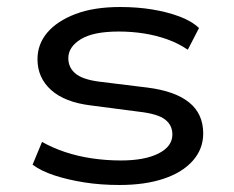

<svg xmlns="http://www.w3.org/2000/svg" viewBox="-20 -519 668 548"><path d="M321 9Q267 9 220 1.5Q173 -6 135 -18.5Q97 -31 73 -49L100 -114Q130 -97 166 -85Q202 -73 242.5 -67Q283 -61 325 -61Q393 -61 432.5 -81Q472 -101 472 -135Q472 -162 451 -178Q430 -194 378 -200L240 -218Q165 -227 126 -262Q87 -297 87 -350Q87 -393 115 -426Q143 -459 195.5 -479Q248 -499 323 -499Q372 -499 414.5 -492Q457 -485 492 -472Q527 -459 548 -439L516 -377Q490 -395 458 -406.5Q426 -418 391 -423.5Q356 -429 319 -429Q246 -429 210.5 -407Q175 -385 175 -353Q175 -326 195.5 -309Q216 -292 263 -286L401 -269Q480 -259 520 -226.5Q560 -194 560 -138Q560 -94 530.5 -60.5Q501 -27 447.5 -9Q394 9 321 9Z"/></svg>

Font: Nunito Sans 10pt Expanded
Style: Regular
Weight: 400
Width: 7
Designer: Vernon Adams
Foundry: Vernon Adams
Version: Version 3.101;gftools[0.9.27]